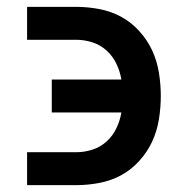

<svg xmlns="http://www.w3.org/2000/svg" viewBox="-20 -540 540 560"><path d="M59 0V-96H202Q226 -96 249.5 -103.5Q273 -111 291 -127.5Q309 -144 319.5 -166Q330 -188 334 -212H131V-308H334Q330 -332 319.5 -354Q309 -376 291 -392.5Q273 -409 249.5 -416.5Q226 -424 202 -424H59V-520H202Q236 -520 270 -513.5Q304 -507 333.5 -491Q363 -475 386.5 -449Q410 -423 424 -392.5Q438 -362 443.5 -328Q449 -294 449 -260Q449 -226 443.5 -192Q438 -158 424 -127.5Q410 -97 386.5 -71Q363 -45 333.5 -29Q304 -13 270 -6.5Q236 0 202 0Z"/></svg>

Font: Iosevka
Style: Bold
Weight: 700
Monospace: yes
Designer: Belleve Invis
Foundry: Belleve Invis
Version: Version 32.5.0; ttfautohint (v1.8.4)